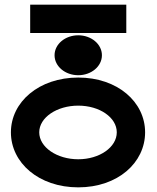

<svg xmlns="http://www.w3.org/2000/svg" viewBox="-20 -796 675 827"><path d="M110 -776V-654H524V-776ZM317 -472C373 -472 419 -510 419 -558C419 -606 373 -644 317 -644C261 -644 215 -606 215 -558C215 -510 261 -472 317 -472ZM317 -341C409 -341 483 -290 483 -226C483 -162 409 -110 317 -110C225 -110 149 -162 149 -226C149 -290 225 -341 317 -341ZM317 11C487 11 605 -95 605 -226C605 -357 486 -462 317 -462C148 -462 27 -357 27 -226C27 -95 147 11 317 11Z"/></svg>

Font: Charger
Style: Hemi
Weight: 900
Designer: Jasper
Foundry: Cannot Into Space Fonts
Version: Version 0.99